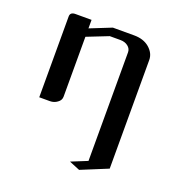

<svg xmlns="http://www.w3.org/2000/svg" viewBox="-99 -392 606 661"><g transform="rotate(20 204.0 -62.0)"><path d="M47.9 0V-295.9Q47.9 -312 66.9 -312H126V-280.8L204.1 -312H282.2Q316.4 -312 337.9 -293.9Q359.9 -274.9 359.9 -250V147.9L262.2 188L223.1 171.9L282.2 147.9V-250Q282.2 -263.2 271 -272Q259.8 -280.8 243.2 -280.8H204.1L126 -250V-30.8Q126 -17.1 113.8 -8.8Q102.1 0 86.9 0Z"/></g></svg>

Font: Hhenum
Style: Regular
Weight: 400
Designer: T. Christopher White
Version: Version 1.0